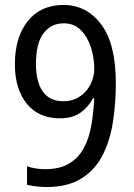

<svg xmlns="http://www.w3.org/2000/svg" viewBox="-20 -744 540 774"><path d="M167 10Q150 10 127 7.5Q104 5 89 1V-74Q104 -68 124 -65Q144 -62 161 -62Q221 -62 258.5 -84.5Q296 -107 317.5 -146.5Q339 -186 348 -238Q357 -290 360 -348H355Q336 -312 304 -289.5Q272 -267 221 -267Q136 -267 88 -326Q40 -385 40 -485Q40 -594 92 -659Q144 -724 236 -724Q329 -724 388 -645.5Q447 -567 447 -409Q447 -332 436 -257Q425 -182 395.5 -122Q366 -62 310.5 -26Q255 10 167 10ZM235 -336Q274 -336 302 -355Q330 -374 345 -404Q360 -434 360 -467Q360 -511 346.5 -553Q333 -595 306 -622.5Q279 -650 237 -650Q186 -650 155.5 -610Q125 -570 125 -486Q125 -414 152.5 -375Q180 -336 235 -336Z"/></svg>

Font: Noto Sans Gurmukhi SemiCondensed
Style: Regular
Weight: 400
Width: 4
Designer: Jelle Bosma - Monotype Design Team
Foundry: Monotype Imaging Inc.
Version: Version 2.004; ttfautohint (v1.8.4.7-5d5b)